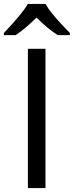

<svg xmlns="http://www.w3.org/2000/svg" viewBox="-46 -964 378 984"><path d="M97 0V-714H187V0ZM187 -944Q199 -922 221.5 -894.5Q244 -867 268.5 -840.5Q293 -814 312 -795V-784H250Q224 -800 196 -823.5Q168 -847 141 -874Q114 -847 87 -824Q60 -801 34 -784H-26V-795Q-7 -815 16.5 -841Q40 -867 62 -894.5Q84 -922 97 -944Z"/></svg>

Font: Noto IKEA Latin
Style: Regular
Weight: 400
Designer: Monotype Design Team
Foundry: Monotype Imaging Inc.
Version: Version 1.0